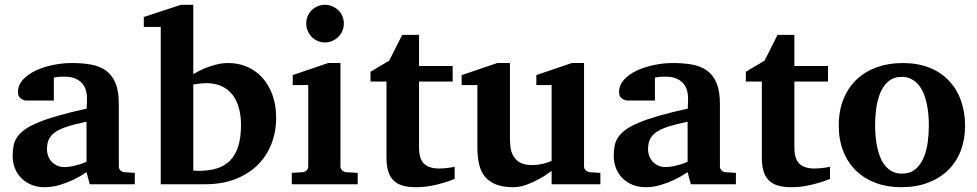

<svg xmlns="http://www.w3.org/2000/svg" viewBox="-20 -760 4032 792"><path d="M350.1 0 336.9 -49.8Q311 -32.2 282.7 -18.6Q257.8 -6.8 227.1 2.7Q196.3 12.2 163.1 12.2Q135.7 12.2 112.1 3.2Q88.4 -5.9 70.6 -22.7Q52.7 -39.6 42.5 -63.5Q32.2 -87.4 32.2 -117.2Q32.2 -139.6 35.9 -158.7Q39.6 -177.7 50.5 -194.1Q61.5 -210.4 82 -225.3Q102.5 -240.2 136.5 -254.4Q170.4 -268.6 219.7 -282.7Q269 -296.9 337.9 -312V-324.2Q337.9 -331.5 338.4 -337.4Q338.4 -344.2 338.9 -351.1Q339.4 -365.2 335.9 -381.6Q332.5 -397.9 322.3 -411.9Q312 -425.8 293.5 -434.8Q274.9 -443.8 245.1 -443.8Q234.9 -443.8 226.8 -443.4Q218.8 -442.9 213.4 -441.9Q207 -440.9 202.1 -439.9V-345.2H99.1Q86.4 -344.2 76.7 -347.7Q68.4 -350.6 61.3 -357.9Q54.2 -365.2 54.2 -380.9Q54.2 -408.7 74 -430.7Q93.8 -452.6 125.7 -468Q157.7 -483.4 197.5 -491.7Q237.3 -500 276.9 -500Q319.8 -500 355.5 -493.7Q391.1 -487.3 416.7 -469Q442.4 -450.7 456.3 -417.5Q470.2 -384.3 470.2 -330.1V-73.2Q470.2 -64 476.6 -57.4Q482.9 -50.8 492.2 -49.8L536.1 -46.9V0ZM336.9 -257.8Q288.6 -248 257.1 -237.8Q225.6 -227.5 207 -214.4Q188.5 -201.2 181.2 -184.3Q173.8 -167.5 173.8 -145Q173.8 -129.4 179 -116Q184.1 -102.5 193.6 -92.5Q203.1 -82.5 216.3 -76.7Q229.5 -70.8 245.1 -70.8Q261.2 -70.8 277.6 -74.2Q293.9 -77.6 307.1 -81.5Q322.8 -86.4 336.9 -92.8Z M1119.1 -273.9Q1119.1 -216.3 1099.6 -166.3Q1080.1 -116.2 1042.7 -79.3Q1005.4 -42.5 950.9 -21.2Q896.5 0 826.2 0H643.1V-648.9H573.2V-689.9L726.1 -740.2H777.3V-454.1Q798.3 -466.8 821.8 -477.1Q842.3 -485.4 868.2 -492.7Q894 -500 922.4 -500Q962.4 -500 998.3 -484.9Q1034.2 -469.7 1061 -440.7Q1087.9 -411.6 1103.5 -369.6Q1119.1 -327.6 1119.1 -273.9ZM974.1 -244.1Q974.1 -284.7 964.8 -316.7Q955.6 -348.6 937.5 -371.1Q919.4 -393.6 892.3 -405.3Q865.2 -417 830.1 -417Q820.8 -417 811.8 -416Q802.7 -415 794.9 -414.1L777.3 -411.1V-56.2Q786.1 -56.2 789.8 -55.7Q793.5 -55.2 798.3 -55.2Q839.8 -55.2 872.6 -64.7Q905.3 -74.2 927.7 -96.4Q950.2 -118.7 962.2 -154.8Q974.1 -190.9 974.1 -244.1Z M1183.6 0V-46.9L1229.5 -49.8Q1238.3 -50.8 1244.9 -57.4Q1251.5 -64 1251.5 -73.2V-409.2H1187.5V-450.2L1333.5 -500H1384.3V-73.2Q1384.3 -64 1391.4 -57.4Q1398.4 -50.8 1407.2 -49.8L1455.6 -46.9V0ZM1398.4 -663.1Q1398.4 -647 1392.3 -632.8Q1386.2 -618.7 1375.5 -607.9Q1364.7 -597.2 1350.6 -591.1Q1336.4 -585 1320.3 -585Q1304.2 -585 1290 -591.1Q1275.9 -597.2 1265.6 -607.9Q1255.4 -618.7 1249.3 -632.8Q1243.2 -647 1243.2 -663.1Q1243.2 -679.2 1249.3 -693.4Q1255.4 -707.5 1265.6 -717.8Q1275.9 -728 1290 -734.1Q1304.2 -740.2 1320.3 -740.2Q1336.4 -740.2 1350.6 -734.1Q1364.7 -728 1375.5 -717.8Q1386.2 -707.5 1392.3 -693.4Q1398.4 -679.2 1398.4 -663.1Z M1855.5 -22Q1832 -12.2 1805.7 -4.9Q1783.2 2 1754.6 7.1Q1726.1 12.2 1695.3 12.2Q1662.1 12.2 1638.9 4.9Q1615.7 -2.4 1601.3 -17.8Q1586.9 -33.2 1580.6 -56.2Q1574.2 -79.1 1574.2 -110.8V-423.8H1508.3V-463.9L1585.4 -509.8L1639.2 -616.2H1708.5V-487.8H1847.2V-423.8H1708.5V-151.9Q1708.5 -104 1729.5 -84.5Q1750.5 -64.9 1790.5 -64.9Q1802.2 -64.9 1814 -65.9Q1825.7 -66.9 1835 -68.4Q1845.7 -69.8 1855.5 -71.8Z M2255.4 0V-55.2Q2230.5 -36.1 2203.6 -21.5Q2180.7 -8.8 2152.8 1.7Q2125 12.2 2097.2 12.2Q2054.7 12.2 2026.1 1Q1997.6 -10.3 1980.5 -31.2Q1963.4 -52.2 1956.3 -82.5Q1949.2 -112.8 1949.2 -150.9V-409.2H1884.3V-450.2L2031.2 -500H2083.5V-189.9Q2083.5 -171.4 2085.9 -151.9Q2088.4 -132.3 2097.7 -116.2Q2106.9 -100.1 2125.2 -89.6Q2143.6 -79.1 2175.3 -79.1Q2190.9 -79.1 2205.3 -81.5Q2219.7 -84 2231 -87.4Q2243.7 -91.3 2255.4 -96.2V-409.2H2192.4V-450.2L2338.4 -500H2389.2V-73.2Q2389.2 -64 2396.2 -57.4Q2403.3 -50.8 2412.6 -49.8L2456.5 -46.9V0Z M2829.6 0 2816.4 -49.8Q2790.5 -32.2 2762.2 -18.6Q2737.3 -6.8 2706.5 2.7Q2675.8 12.2 2642.6 12.2Q2615.2 12.2 2591.6 3.2Q2567.9 -5.9 2550 -22.7Q2532.2 -39.6 2522 -63.5Q2511.7 -87.4 2511.7 -117.2Q2511.7 -139.6 2515.4 -158.7Q2519 -177.7 2530 -194.1Q2541 -210.4 2561.5 -225.3Q2582 -240.2 2616 -254.4Q2649.9 -268.6 2699.2 -282.7Q2748.5 -296.9 2817.4 -312V-324.2Q2817.4 -331.5 2817.9 -337.4Q2817.9 -344.2 2818.4 -351.1Q2818.8 -365.2 2815.4 -381.6Q2812 -397.9 2801.8 -411.9Q2791.5 -425.8 2772.9 -434.8Q2754.4 -443.8 2724.6 -443.8Q2714.4 -443.8 2706.3 -443.4Q2698.2 -442.9 2692.9 -441.9Q2686.5 -440.9 2681.6 -439.9V-345.2H2578.6Q2565.9 -344.2 2556.2 -347.7Q2547.9 -350.6 2540.8 -357.9Q2533.7 -365.2 2533.7 -380.9Q2533.7 -408.7 2553.5 -430.7Q2573.2 -452.6 2605.2 -468Q2637.2 -483.4 2677 -491.7Q2716.8 -500 2756.3 -500Q2799.3 -500 2835 -493.7Q2870.6 -487.3 2896.2 -469Q2921.9 -450.7 2935.8 -417.5Q2949.7 -384.3 2949.7 -330.1V-73.2Q2949.7 -64 2956.1 -57.4Q2962.4 -50.8 2971.7 -49.8L3015.6 -46.9V0ZM2816.4 -257.8Q2768.1 -248 2736.6 -237.8Q2705.1 -227.5 2686.5 -214.4Q2668 -201.2 2660.6 -184.3Q2653.3 -167.5 2653.3 -145Q2653.3 -129.4 2658.4 -116Q2663.6 -102.5 2673.1 -92.5Q2682.6 -82.5 2695.8 -76.7Q2709 -70.8 2724.6 -70.8Q2740.7 -70.8 2757.1 -74.2Q2773.4 -77.6 2786.6 -81.5Q2802.2 -86.4 2816.4 -92.8Z M3403.8 -22Q3380.4 -12.2 3354 -4.9Q3331.5 2 3303 7.1Q3274.4 12.2 3243.7 12.2Q3210.4 12.2 3187.3 4.9Q3164.1 -2.4 3149.7 -17.8Q3135.3 -33.2 3128.9 -56.2Q3122.6 -79.1 3122.6 -110.8V-423.8H3056.6V-463.9L3133.8 -509.8L3187.5 -616.2H3256.8V-487.8H3395.5V-423.8H3256.8V-151.9Q3256.8 -104 3277.8 -84.5Q3298.8 -64.9 3338.9 -64.9Q3350.6 -64.9 3362.3 -65.9Q3374 -66.9 3383.3 -68.4Q3394 -69.8 3403.8 -71.8Z M3811.5 -242.2Q3811.5 -263.2 3809.6 -286.4Q3807.6 -309.6 3803 -332Q3798.3 -354.5 3790 -374.5Q3781.7 -394.5 3769.3 -409.7Q3756.8 -424.8 3739.7 -433.8Q3722.7 -442.9 3699.7 -442.9Q3666 -442.9 3644.5 -424.3Q3623 -405.8 3611.1 -376.7Q3599.1 -347.7 3594.5 -313Q3589.8 -278.3 3589.8 -246.1Q3589.8 -224.6 3591.6 -201.2Q3593.3 -177.7 3597.9 -155.3Q3602.5 -132.8 3610.4 -112.8Q3618.2 -92.8 3630.6 -77.4Q3643.1 -62 3660.2 -53Q3677.2 -43.9 3700.7 -43.9Q3734.9 -43.9 3756.3 -62.3Q3777.8 -80.6 3790 -109.4Q3802.2 -138.2 3806.9 -173.3Q3811.5 -208.5 3811.5 -242.2ZM3960.9 -241.2Q3960.9 -185.1 3943.1 -138.4Q3925.3 -91.8 3891.1 -58.3Q3856.9 -24.9 3807.9 -6.3Q3758.8 12.2 3696.8 12.2Q3639.6 12.2 3592.5 -5.4Q3545.4 -22.9 3511.5 -55.7Q3477.5 -88.4 3458.7 -135.5Q3439.9 -182.6 3439.9 -242.2Q3439.9 -303.7 3459.5 -351.6Q3479 -399.4 3513.9 -432.4Q3548.8 -465.3 3597.2 -482.7Q3645.5 -500 3703.6 -500Q3765.6 -500 3813.5 -481Q3861.3 -461.9 3894 -427.5Q3926.8 -393.1 3943.8 -345.7Q3960.9 -298.3 3960.9 -241.2Z"/></svg>

Font: Charis SIL Viet
Style: Bold
Weight: 700
Foundry: SIL International
Version: Version 5.000